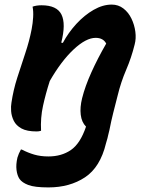

<svg xmlns="http://www.w3.org/2000/svg" viewBox="-20 -567 640 837"><path d="M191 115Q248 115 289 87Q330 59 355 -15Q336 -34 332 -66.5Q328 -99 338 -139Q351 -191 378.5 -252Q406 -313 443 -377Q430 -402 397 -402Q355 -402 301 -351.5Q247 -301 197 -214Q179 -158 167.5 -105.5Q156 -53 159 3Q150 6 140 6Q97 6 73.5 -7Q50 -20 40 -40.5Q30 -61 28.5 -82.5Q27 -104 30 -120Q38 -174 55 -227.5Q72 -281 90 -334.5Q108 -388 118 -440Q123 -466 124.5 -492Q126 -518 122 -538Q139 -544 161 -544Q228 -544 248 -503.5Q268 -463 247 -381L254 -380Q278 -425 313 -463Q348 -501 388 -524Q428 -547 467 -547Q496 -547 518 -530Q540 -513 553 -486Q566 -459 570 -429Q574 -399 567 -373Q553 -316 530 -262.5Q507 -209 493 -151Q482 -108 473.5 -74.5Q465 -41 457 0Q453 16 451.5 22.5Q450 29 448.5 35.5Q447 42 442 58Q417 162 350.5 206Q284 250 191 250Q131 250 103.5 239.5Q76 229 65 213Q55 198 52 174Q49 150 56 120Q61 103 71 85H75Q102 99 129.5 107Q157 115 191 115Z"/></svg>

Font: Recursive Sn Csl St
Style: Bold Italic
Weight: 700
Italic angle: -15°
Version: Version 1.079;hotconv 1.0.112;makeotfexe 2.5.65598; ttfautoh